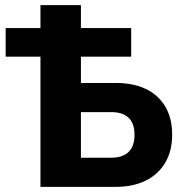

<svg xmlns="http://www.w3.org/2000/svg" viewBox="-20 -725 732 745"><path d="M137 0V-505H2V-616H137V-705H294V-616H489V-505H294V-403H431Q497 -403 545.5 -380Q594 -357 621 -312Q648 -267 648 -203Q648 -139 621 -93.5Q594 -48 545 -24Q496 0 430 0ZM294 -113H411Q456 -113 479 -135.5Q502 -158 502 -202Q502 -246 479 -268Q456 -290 412 -290H294Z"/></svg>

Font: Nunito Sans 7pt Condensed ExtraBold
Style: Regular
Weight: 800
Width: 3
Designer: Vernon Adams
Foundry: Vernon Adams
Version: Version 3.101;gftools[0.9.27]